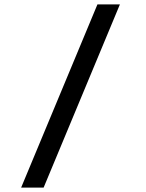

<svg xmlns="http://www.w3.org/2000/svg" viewBox="-20 -750 660 870"><path d="M75.8 100 421.5 -730H523.3L177.7 100Z"/></svg>

Font: Monaspace Xenon Var
Style: Regular
Weight: 400
Designer: Riley Cran and the Lettermatic Team
Version: Version 1.000 (Monaspace Xenon Var)